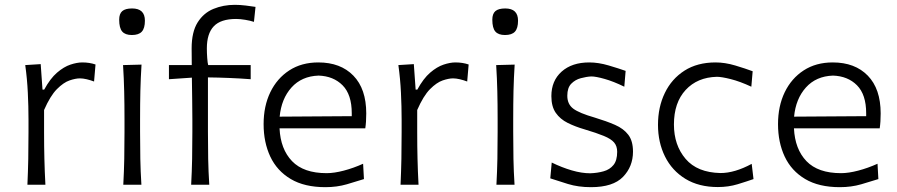

<svg xmlns="http://www.w3.org/2000/svg" viewBox="-20 -765 3715 795"><path d="M93.5 0Q96 -55.5 97 -107Q98 -158.5 98 -219.5V-269.5Q98 -324 95.2 -381.2Q92.5 -438.5 84.5 -495.5L148.5 -499.5L156 -394H163Q188 -440 216.2 -464.2Q244.5 -488.5 271.8 -497.5Q299 -506.5 320.5 -506.5Q350.5 -506.5 375.5 -498L369.5 -427.5Q355 -433 339.2 -436.8Q323.5 -440.5 311 -440.5Q293 -440.5 268 -432Q243 -423.5 215.5 -395.8Q188 -368 162.5 -309.5V-217Q162.5 -158 163.8 -106.8Q165 -55.5 168 0Z M490.5 0Q493.5 -55.5 494.5 -107Q495.5 -158.5 495.5 -219.5V-269.5Q495.5 -334 494.2 -387Q493 -440 489.5 -495.5L566 -497.5Q562.5 -442 561.2 -388.5Q560 -335 560 -269.5V-219.5Q560 -158.5 561 -107Q562 -55.5 565.5 0ZM526 -620Q498.5 -620 486 -634.5Q473.5 -649 473.5 -683.5Q473.5 -708 486.2 -719Q499 -730 527 -730Q580 -730 580 -679.5Q580 -648 567.2 -634Q554.5 -620 526 -620Z M771.5 0Q774.5 -55.5 775.5 -107Q776.5 -158.5 776.5 -219.5V-268.5Q776.5 -308 775.8 -351.2Q775 -394.5 774.5 -443.5L679.5 -437V-495.5H774Q774 -512 773.8 -529.2Q773.5 -546.5 773.5 -564.5Q773.5 -632.5 798.2 -672Q823 -711.5 863.8 -728.2Q904.5 -745 952.5 -745Q973.5 -745 998.2 -742Q1023 -739 1038 -736.5L1031.5 -674.5Q1016 -679.5 995.2 -683Q974.5 -686.5 957.5 -686.5Q894 -686.5 865.2 -656.2Q836.5 -626 836.5 -564.5Q836.5 -546 838 -525Q839.5 -504 842 -495.5H1018V-437Q972.5 -440.5 928.5 -442.2Q884.5 -444 841 -444.5V-219.5Q841 -158.5 842 -107Q843 -55.5 846.5 0Z M1327.5 10Q1240.5 10 1183.8 -23.8Q1127 -57.5 1099.2 -116.5Q1071.5 -175.5 1071.5 -251Q1071.5 -325.5 1099.2 -383Q1127 -440.5 1177.8 -473.5Q1228.5 -506.5 1298 -506.5Q1390 -506.5 1443.2 -451.8Q1496.5 -397 1496.5 -295.5Q1496.5 -259.5 1492.5 -233.5H1137.5Q1141.5 -147.5 1189.2 -97.8Q1237 -48 1332.5 -48Q1363.5 -48 1403.5 -58.5Q1443.5 -69 1483.5 -87L1487 -23.5Q1457.5 -14 1416.2 -2Q1375 10 1327.5 10ZM1299 -452Q1229 -449.5 1187 -402.8Q1145 -356 1138 -282L1436.5 -284Q1436.5 -287 1436.5 -290Q1436.5 -293 1436.5 -296Q1436.5 -373.5 1398.5 -411.8Q1360.5 -450 1299 -452Z M1638.5 0Q1641 -55.5 1642 -107Q1643 -158.5 1643 -219.5V-269.5Q1643 -324 1640.2 -381.2Q1637.5 -438.5 1629.5 -495.5L1693.5 -499.5L1701 -394H1708Q1733 -440 1761.2 -464.2Q1789.5 -488.5 1816.8 -497.5Q1844 -506.5 1865.5 -506.5Q1895.5 -506.5 1920.5 -498L1914.5 -427.5Q1900 -433 1884.2 -436.8Q1868.5 -440.5 1856 -440.5Q1838 -440.5 1813 -432Q1788 -423.5 1760.5 -395.8Q1733 -368 1707.5 -309.5V-217Q1707.5 -158 1708.8 -106.8Q1710 -55.5 1713 0Z M2035.5 0Q2038.5 -55.5 2039.5 -107Q2040.5 -158.5 2040.5 -219.5V-269.5Q2040.5 -334 2039.2 -387Q2038 -440 2034.5 -495.5L2111 -497.5Q2107.5 -442 2106.2 -388.5Q2105 -335 2105 -269.5V-219.5Q2105 -158.5 2106 -107Q2107 -55.5 2110.5 0ZM2071 -620Q2043.5 -620 2031 -634.5Q2018.5 -649 2018.5 -683.5Q2018.5 -708 2031.2 -719Q2044 -730 2072 -730Q2125 -730 2125 -679.5Q2125 -648 2112.2 -634Q2099.5 -620 2071 -620Z M2427 10Q2374.5 10 2331.5 -3.2Q2288.5 -16.5 2258.5 -26.5L2264.5 -92Q2306.5 -71.5 2347.5 -59.5Q2388.5 -47.5 2424 -47.5Q2454 -48.5 2479.5 -55.8Q2505 -63 2520.2 -81.8Q2535.5 -100.5 2535.5 -136.5Q2535.5 -160 2522.8 -175Q2510 -190 2480.2 -202.2Q2450.5 -214.5 2400 -229.5Q2362 -240.5 2330.8 -256Q2299.5 -271.5 2281.2 -297.8Q2263 -324 2263 -367Q2263 -430.5 2305.5 -468.5Q2348 -506.5 2420 -506.5Q2458 -506.5 2500.2 -494Q2542.5 -481.5 2570.5 -471.5L2565 -406Q2520 -428 2483.5 -438.2Q2447 -448.5 2428.5 -448.5Q2408 -447.5 2384.8 -441.2Q2361.5 -435 2345.2 -418.2Q2329 -401.5 2329 -368.5Q2329 -333.5 2353.8 -315Q2378.5 -296.5 2443 -278Q2491 -263.5 2526.5 -248Q2562 -232.5 2581.5 -207Q2601 -181.5 2601 -137Q2601 -75.5 2559.8 -32.8Q2518.5 10 2427 10Z M2952.5 9.5Q2873.5 9.5 2818 -24.5Q2762.5 -58.5 2733.5 -117Q2704.5 -175.5 2704.5 -248Q2704.5 -321.5 2732.8 -380Q2761 -438.5 2814.2 -472.5Q2867.5 -506.5 2943 -506.5Q2982 -506.5 3024.5 -493.8Q3067 -481 3096.5 -470L3091 -406Q3043.5 -428 3005.5 -437.5Q2967.5 -447 2948.5 -447Q2867.5 -445 2819 -392.5Q2770.5 -340 2770.5 -249.5Q2770.5 -164 2818.8 -107.2Q2867 -50.5 2963.5 -48.5Q3022 -48.5 3092.5 -86.5L3100 -23.5Q3073 -14 3034.5 -2.2Q2996 9.5 2952.5 9.5Z M3457.5 10Q3370.5 10 3313.8 -23.8Q3257 -57.5 3229.2 -116.5Q3201.5 -175.5 3201.5 -251Q3201.5 -325.5 3229.2 -383Q3257 -440.5 3307.8 -473.5Q3358.5 -506.5 3428 -506.5Q3520 -506.5 3573.2 -451.8Q3626.5 -397 3626.5 -295.5Q3626.5 -259.5 3622.5 -233.5H3267.5Q3271.5 -147.5 3319.2 -97.8Q3367 -48 3462.5 -48Q3493.5 -48 3533.5 -58.5Q3573.5 -69 3613.5 -87L3617 -23.5Q3587.5 -14 3546.2 -2Q3505 10 3457.5 10ZM3429 -452Q3359 -449.5 3317 -402.8Q3275 -356 3268 -282L3566.5 -284Q3566.5 -287 3566.5 -290Q3566.5 -293 3566.5 -296Q3566.5 -373.5 3528.5 -411.8Q3490.5 -450 3429 -452Z"/></svg>

Font: Commissioner Flair Light
Style: Regular
Weight: 300
Designer: Kostas Bartsokas
Foundry: Kostas Bartsokas
Version: Version 1.000; ttfautohint (v1.8.3)